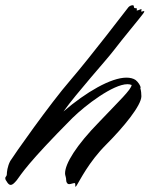

<svg xmlns="http://www.w3.org/2000/svg" viewBox="-118 -701 579 732"><path d="M421 -334C421 -344 420 -355 417 -365C417 -365 418 -366 418 -367C418 -374 409 -388 399 -396C390 -402 378 -405 364 -405C305 -405 210 -350 124 -276C177 -350 286 -470 315 -508C350 -554 417 -634 427 -648C431 -653 432 -656 432 -657C432 -658 432 -659 431 -659C429 -659 425 -657 423 -657C421 -657 420 -657 420 -659C420 -659 421 -660 421 -661C421 -662 422 -663 422 -664C422 -665 421 -666 420 -666C417 -666 409 -661 404 -661C404 -661 403 -661 403 -662C403 -663 404 -665 404 -667C404 -669 403 -670 397 -670C389 -670 396 -681 388 -681C383 -681 377 -679 372 -674C364 -664 229 -487 151 -396C72 -305 -67 -107 -79 -87C-90 -66 -92 -44 -92 -36C-92 -29 -98 -27 -98 -22C-98 -19 -97 -15 -93 -10C-88 -1 -83 4 -77 4C-71 4 -64 -2 -54 -14C-36 -38 -14 -78 158 -251C208 -300 313 -380 368 -380C374 -380 379 -379 384 -377C381 -358 338 -318 261 -237C172 -146 130 -77 130 -40C130 -36 131 -32 132 -29C136 -18 132 -10 138 -3C140 0 142 1 146 1C152 1 161 -3 166 -3C170 -3 169 3 169 8C169 10 169 11 170 11C171 11 172 9 175 5C186 -12 220 -83 287 -150C353 -216 421 -299 421 -334Z"/></svg>

Font: Oregano
Style: Italic
Weight: 400
Italic angle: -12°
Designer: Astigmatic (AOETI)
Foundry: Astigmatic (AOETI)
Version: Version 1.000